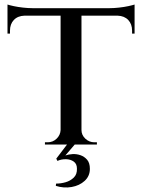

<svg xmlns="http://www.w3.org/2000/svg" viewBox="-20 -637 625 846"><path d="M339 -597V0H247V-597ZM573 -601V-568H13V-601ZM573 -570V-489H562V-502Q562 -531 545 -549Q528 -567 498 -568V-570ZM573 -617V-591L463 -601Q482 -601 504.5 -603.5Q527 -606 545.5 -610Q564 -614 573 -617ZM249 -64V0H178V-10Q179 -10 184.5 -10Q190 -10 190 -10Q213 -10 229.5 -26Q246 -42 247 -64ZM336 -64H339Q339 -42 356 -26Q373 -10 396 -10Q396 -10 401.5 -10Q407 -10 407 -10V0H336ZM88 -570V-568Q58 -567 41 -549Q24 -531 24 -502V-489H13V-570ZM13 -617Q22 -614 40.5 -610Q59 -606 81.5 -603.5Q104 -601 123 -601L13 -591ZM276 -1H310L268 48Q282 43 300 42Q318 41 335 47Q352 53 364 67Q376 81 376 107Q376 139 353 160Q330 181 295.5 187Q261 193 226 182L227 172Q248 172 269 166Q290 160 305 145.5Q320 131 319 106Q319 85 305 75Q291 65 271 64.5Q251 64 233 72Q233 72 230.5 67Q228 62 228 62Z"/></svg>

Font: Cinzel Medium
Style: Regular
Weight: 500
Designer: Natanael Gama
Version: Version 2.000